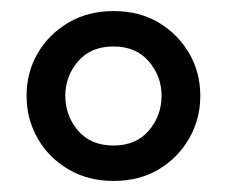

<svg xmlns="http://www.w3.org/2000/svg" viewBox="-20 -750 410 347"><path d="M185 -423Q139 -423 103.5 -444Q68 -465 48 -500Q28 -535 28 -577Q28 -619 48 -653.5Q68 -688 103.5 -709Q139 -730 185 -730Q232 -730 267 -709Q302 -688 322 -653.5Q342 -619 342 -577Q342 -535 322 -500Q302 -465 267 -444Q232 -423 185 -423ZM185 -487Q226 -487 249 -514Q272 -541 272 -577Q272 -612 249 -639Q226 -666 185 -666Q144 -666 121 -639Q98 -612 98 -577Q98 -541 121 -514Q144 -487 185 -487Z"/></svg>

Font: SVN-Sora Variable
Style: Regular
Weight: 400
Designer: Jonathan Barnbrook, Julián Moncada
Foundry: Barnbrook Fonts
Version: Version 2.000 - Viet hoa boi STYLEno.1 Fonts